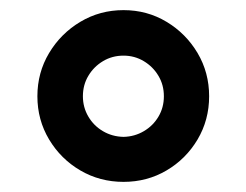

<svg xmlns="http://www.w3.org/2000/svg" viewBox="-20 -753 489 381"><path d="M225.1 -392.1Q178.2 -392.1 139.4 -414.8Q100.6 -437.5 77.4 -476.3Q54.2 -515.1 54.2 -562Q54.2 -608.9 77.4 -647.7Q100.6 -686.5 139.4 -709.7Q178.2 -732.9 225.1 -732.9Q272 -732.9 310.5 -709.7Q349.1 -686.5 372.1 -647.7Q395 -608.9 395 -562Q395 -515.1 372.1 -476.3Q349.1 -437.5 310.5 -414.8Q272 -392.1 225.1 -392.1ZM225.1 -481.4Q247.1 -481.9 265.4 -492.7Q283.7 -503.4 294.4 -521.5Q305.2 -539.6 305.2 -562Q305.2 -584.5 294.4 -602.5Q283.7 -620.6 265.4 -631.6Q247.1 -642.6 225.1 -642.6Q202.6 -642.6 184.3 -631.6Q166 -620.6 155.3 -602.5Q144.5 -584.5 144.5 -562Q144.5 -540 155.3 -521.7Q166 -503.4 184.3 -492.7Q202.6 -481.9 225.1 -481.4Z"/></svg>

Font: Inter 20pt SemiBold
Style: Regular
Weight: 600
Version: Version 4.001;git-66647c0bb